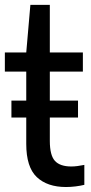

<svg xmlns="http://www.w3.org/2000/svg" viewBox="-20 -760 374 790"><path d="M251.5 9.5Q174.5 9.5 131.2 -31.5Q88 -72.5 88 -168V-276.5H27V-346H88V-465.5H0V-544H88L105 -740H185V-544H321V-465.5H185V-346H301V-276.5H185V-180.5Q185 -121 206 -98Q227 -75 273.5 -75Q285.5 -75 299 -76.8Q312.5 -78.5 327 -81.5V0.5Q311 4.5 290.8 7Q270.5 9.5 251.5 9.5Z"/></svg>

Font: Encode Sans Condensed Condensed Medium
Style: Regular
Weight: 500
Width: 3
Designer: Multiple Designers
Foundry: Impallari Type
Version: Version 3.000; ttfautohint (v1.8.3) -l 8 -r 50 -G 200 -x 14 